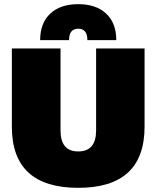

<svg xmlns="http://www.w3.org/2000/svg" viewBox="-20 -893 752 923"><path d="M539 -700H400Q400 -755 356 -755Q312 -755 312 -700H173Q173 -782 221.5 -827.5Q270 -873 356 -873Q442 -873 490.5 -827.5Q539 -782 539 -700ZM675 -660V-284Q675 10 356 10Q37 10 37 -284V-660H271V-266Q271 -165 356 -165Q442 -165 442 -266V-660Z"/></svg>

Font: Elaine Sans Black
Style: Regular
Weight: 900
Designer: Wei Huang
Foundry: Wei Huang
Version: Version 2.001;December 24, 2019;FontCreator 12.0.0.2547 64-b